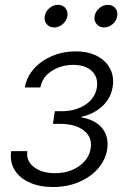

<svg xmlns="http://www.w3.org/2000/svg" viewBox="-20 -752 517 779"><path d="M194.8 6.8Q140.6 6.8 99.9 -11.5Q59.1 -29.8 39.1 -62.7Q19 -95.7 25.4 -138.7H90.8Q85.4 -99.1 117.7 -74.2Q149.9 -49.3 203.6 -49.3Q241.7 -49.3 272.5 -62.3Q303.2 -75.2 323.2 -97.7Q343.3 -120.1 347.7 -148.9Q355.5 -194.3 321 -221.9Q286.6 -249.5 222.7 -249.5H194.8L202.6 -300.8H230.5Q286.1 -300.8 326.2 -327.1Q366.2 -353.5 373 -396.5Q379.4 -437.5 353.3 -463.1Q327.1 -488.8 277.3 -488.8Q228 -488.8 189.7 -463.9Q151.4 -439 143.6 -397H80.6Q88.4 -440.4 117.9 -473.4Q147.5 -506.3 191.7 -524.9Q235.8 -543.5 286.6 -543.5Q338.4 -543.5 374.5 -524.4Q410.6 -505.4 427.2 -472.4Q443.8 -439.5 437 -398.4Q429.2 -352.1 394.3 -320.3Q359.4 -288.6 310.5 -278.3L310.1 -275.9Q368.2 -265.6 395.5 -230.7Q422.9 -195.8 414.6 -144.5Q407.2 -101.1 376.5 -66.7Q345.7 -32.2 298.6 -12.7Q251.5 6.8 194.8 6.8ZM402.3 -640.6Q383.3 -640.6 372.1 -654.1Q360.8 -667.5 363.8 -686.5Q367.2 -705.6 383.1 -719Q398.9 -732.4 417.5 -732.4Q436.5 -732.4 447.8 -719Q459 -705.6 455.6 -686.5Q452.6 -667.5 437 -654.1Q421.4 -640.6 402.3 -640.6ZM199.7 -640.6Q180.7 -640.6 169.4 -654.1Q158.2 -667.5 161.6 -686.5Q164.6 -705.6 180.4 -719Q196.3 -732.4 215.3 -732.4Q234.4 -732.4 245.4 -719Q256.3 -705.6 253.4 -686.5Q250 -667.5 234.4 -654.1Q218.8 -640.6 199.7 -640.6Z"/></svg>

Font: Inter 20pt Light
Style: Italic
Weight: 300
Italic angle: -9.3988°
Version: Version 4.001;git-66647c0bb